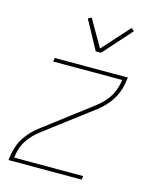

<svg xmlns="http://www.w3.org/2000/svg" viewBox="-113 -826 726 903"><g transform="rotate(15 250.0 -375.0)"><path d="M16 0 21 -33Q25 -54 32.5 -74.5Q40 -95 53 -114Q66 -133 81.5 -149.5Q97 -166 116 -180L346 -355Q362 -367 377 -382Q392 -397 403.5 -414Q415 -431 422 -449.5Q429 -468 433 -488L435 -502H99L102 -520H458L453 -488Q449 -466 441 -445.5Q433 -425 420.5 -406Q408 -387 392 -370.5Q376 -354 358 -340L127 -165Q111 -153 96 -138Q81 -123 69.5 -106Q58 -89 51 -70.5Q44 -52 41 -33L39 -18H375L372 0ZM280 -600 204 -740 221 -748 296 -618 415 -750 429 -738 306 -600Z"/></g></svg>

Font: Iosevka Term Curly Thin
Style: Italic
Weight: 100
Italic angle: -9°
Designer: Belleve Invis
Foundry: Belleve Invis
Version: Version 32.3.0